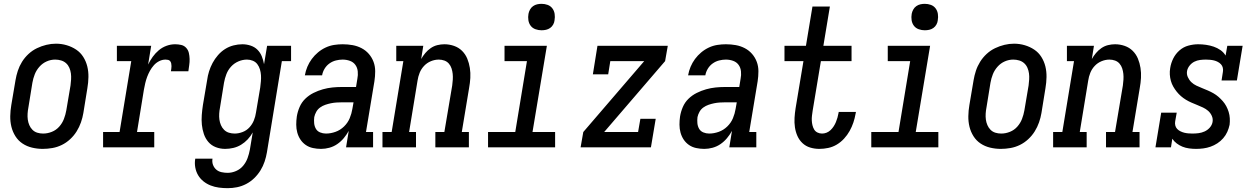

<svg xmlns="http://www.w3.org/2000/svg" viewBox="-20 -769 6540 1002"><path d="M203 8Q175 8 147.5 1.5Q120 -5 97.5 -20Q75 -35 60.5 -58Q46 -81 39.5 -107.5Q33 -134 33.5 -163Q34 -192 39 -221L61 -351Q65 -375 73 -399.5Q81 -424 95 -446.5Q109 -469 129 -487.5Q149 -506 173 -517.5Q197 -529 222 -535Q247 -541 272 -541Q301 -541 328 -533Q355 -525 377.5 -510Q400 -495 414.5 -472Q429 -449 435.5 -422.5Q442 -396 441.5 -367Q441 -338 436 -309L415 -179Q411 -155 402.5 -130.5Q394 -106 380 -83.5Q366 -61 346 -42.5Q326 -24 302.5 -12.5Q279 -1 253.5 3.5Q228 8 203 8ZM205 -72Q228 -72 250.5 -81Q273 -90 289 -108Q305 -126 313.5 -148Q322 -170 326 -193L348 -323Q350 -338 351 -354.5Q352 -371 350 -386Q348 -401 342 -415Q336 -429 325 -439Q314 -449 299 -453.5Q284 -458 268 -458Q245 -458 223.5 -448.5Q202 -439 186 -421Q170 -403 161.5 -381.5Q153 -360 149 -337L128 -207Q125 -192 124 -176Q123 -160 125 -145Q127 -130 133 -116Q139 -102 149.5 -91.5Q160 -81 174.5 -76.5Q189 -72 205 -72Z M518 0V-80H604L665 -450H590V-530H769L753 -432Q763 -453 777 -472.5Q791 -492 809 -507Q827 -522 849 -530Q871 -538 894 -538Q910 -538 925.5 -534.5Q941 -531 951.5 -519.5Q962 -508 965.5 -493Q969 -478 969.5 -461.5Q970 -445 967.5 -429Q965 -413 963 -397H872Q873 -404 874 -410.5Q875 -417 875 -424Q875 -431 873.5 -438Q872 -445 868 -450Q864 -455 857.5 -456.5Q851 -458 844 -458Q827 -458 811 -450Q795 -442 783 -428.5Q771 -415 762.5 -399.5Q754 -384 748 -368Q742 -352 738 -335Q734 -318 731 -301L695 -80H785V0Z M1168 213Q1145 213 1122.5 210Q1100 207 1079.5 199Q1059 191 1042 177.5Q1025 164 1014 145.5Q1003 127 999 104.5Q995 82 999 59H1089Q1086 76 1091.5 91Q1097 106 1108.5 116Q1120 126 1136 129.5Q1152 133 1168 133Q1190 133 1212 123.5Q1234 114 1249 96Q1264 78 1272 56Q1280 34 1284 12L1299 -78Q1288 -58 1272.5 -41.5Q1257 -25 1238 -13.5Q1219 -2 1197.5 3Q1176 8 1155 8Q1129 8 1106 -1Q1083 -10 1067.5 -28Q1052 -46 1044 -69.5Q1036 -93 1033.5 -118Q1031 -143 1033 -169Q1035 -195 1039 -221L1061 -351Q1064 -374 1071 -396.5Q1078 -419 1089.5 -440.5Q1101 -462 1117.5 -481Q1134 -500 1154.5 -513Q1175 -526 1198.5 -532Q1222 -538 1245 -538Q1267 -538 1288 -531Q1309 -524 1323.5 -509.5Q1338 -495 1346 -475.5Q1354 -456 1358 -434L1374 -530H1499V-450H1451L1373 26Q1369 50 1361 74Q1353 98 1339.5 120Q1326 142 1307 160.5Q1288 179 1265 191Q1242 203 1217.5 208Q1193 213 1168 213ZM1205 -72Q1225 -72 1246 -80Q1267 -88 1282 -104.5Q1297 -121 1305 -141Q1313 -161 1316 -182L1338 -312Q1340 -328 1341.5 -344.5Q1343 -361 1342 -376.5Q1341 -392 1336.5 -407Q1332 -422 1323 -434Q1314 -446 1299.5 -452Q1285 -458 1269 -458Q1246 -458 1224 -448.5Q1202 -439 1186 -421.5Q1170 -404 1161.5 -382Q1153 -360 1149 -337L1128 -207Q1125 -192 1124 -176Q1123 -160 1125 -145Q1127 -130 1133 -116Q1139 -102 1149.5 -91.5Q1160 -81 1174.5 -76.5Q1189 -72 1205 -72Z M1656 8H1655Q1655 8 1655 8Q1655 8 1655 8Q1634 8 1613 3.5Q1592 -1 1575.5 -12.5Q1559 -24 1548 -40.5Q1537 -57 1531.5 -77Q1526 -97 1526 -118.5Q1526 -140 1529 -161Q1533 -186 1543.5 -210.5Q1554 -235 1573 -253.5Q1592 -272 1616 -284Q1640 -296 1665 -303Q1690 -310 1714.5 -312.5Q1739 -315 1764 -315H1838L1845 -358Q1849 -377 1847 -396.5Q1845 -416 1834.5 -430.5Q1824 -445 1806 -451.5Q1788 -458 1768 -458Q1751 -458 1733 -453.5Q1715 -449 1699.5 -438Q1684 -427 1674 -410.5Q1664 -394 1661 -376H1571Q1575 -399 1584 -420.5Q1593 -442 1607 -461Q1621 -480 1639.5 -495.5Q1658 -511 1679.5 -521Q1701 -531 1723.5 -534.5Q1746 -538 1768 -538Q1795 -538 1820 -533.5Q1845 -529 1867 -517.5Q1889 -506 1905 -487.5Q1921 -469 1929.5 -446Q1938 -423 1938 -397Q1938 -371 1934 -345L1890 -80H1927V0H1786L1800 -86Q1789 -66 1774 -48Q1759 -30 1740 -17Q1721 -4 1699 2Q1677 8 1656 8ZM1681 -72Q1706 -72 1731 -81Q1756 -90 1775.5 -109Q1795 -128 1805 -152Q1815 -176 1819 -201L1825 -235H1764Q1750 -235 1735.5 -234Q1721 -233 1706.5 -230Q1692 -227 1677.5 -222Q1663 -217 1650.5 -208Q1638 -199 1630.5 -185.5Q1623 -172 1620 -158Q1618 -142 1619.5 -126Q1621 -110 1628.5 -97Q1636 -84 1650.5 -78Q1665 -72 1681 -72Z M1976 0V-80H2024L2085 -450H2048V-530H2189L2178 -461Q2187 -477 2199.5 -492Q2212 -507 2228 -518Q2244 -529 2262.5 -533.5Q2281 -538 2299 -538Q2325 -538 2349.5 -529.5Q2374 -521 2391.5 -503.5Q2409 -486 2418.5 -463Q2428 -440 2432 -414.5Q2436 -389 2434.5 -362.5Q2433 -336 2428 -309L2390 -80H2427V0H2252V-80H2299L2340 -323Q2342 -338 2343 -353.5Q2344 -369 2342.5 -383.5Q2341 -398 2336.5 -412Q2332 -426 2322.5 -437Q2313 -448 2299 -453Q2285 -458 2270 -458Q2249 -458 2228.5 -449.5Q2208 -441 2193 -425Q2178 -409 2170 -389Q2162 -369 2159 -348L2115 -80H2151V0Z M2527 0V-80H2669L2730 -450H2613V-530H2834L2759 -80H2877V0ZM2806 -611Q2790 -611 2774.5 -616.5Q2759 -622 2749.5 -634.5Q2740 -647 2737.5 -663.5Q2735 -680 2738 -697Q2740 -708 2746 -719Q2752 -730 2762 -737Q2772 -744 2783.5 -746.5Q2795 -749 2806 -749Q2823 -749 2838 -743.5Q2853 -738 2862.5 -725.5Q2872 -713 2874.5 -696.5Q2877 -680 2874 -663Q2873 -652 2867 -641Q2861 -630 2851 -623Q2841 -616 2829.5 -613.5Q2818 -611 2806 -611Z M3010 0 3024 -80 3342 -450H3165L3154 -381H3074L3098 -530H3465L3451 -450L3133 -80H3310L3322 -149H3402L3377 0Z M3656 8H3655Q3655 8 3655 8Q3655 8 3655 8Q3634 8 3613 3.5Q3592 -1 3575.5 -12.5Q3559 -24 3548 -40.5Q3537 -57 3531.5 -77Q3526 -97 3526 -118.5Q3526 -140 3529 -161Q3533 -186 3543.5 -210.5Q3554 -235 3573 -253.5Q3592 -272 3616 -284Q3640 -296 3665 -303Q3690 -310 3714.5 -312.5Q3739 -315 3764 -315H3838L3845 -358Q3849 -377 3847 -396.5Q3845 -416 3834.5 -430.5Q3824 -445 3806 -451.5Q3788 -458 3768 -458Q3751 -458 3733 -453.5Q3715 -449 3699.5 -438Q3684 -427 3674 -410.5Q3664 -394 3661 -376H3571Q3575 -399 3584 -420.5Q3593 -442 3607 -461Q3621 -480 3639.5 -495.5Q3658 -511 3679.5 -521Q3701 -531 3723.5 -534.5Q3746 -538 3768 -538Q3795 -538 3820 -533.5Q3845 -529 3867 -517.5Q3889 -506 3905 -487.5Q3921 -469 3929.5 -446Q3938 -423 3938 -397Q3938 -371 3934 -345L3890 -80H3927V0H3786L3800 -86Q3789 -66 3774 -48Q3759 -30 3740 -17Q3721 -4 3699 2Q3677 8 3656 8ZM3681 -72Q3706 -72 3731 -81Q3756 -90 3775.5 -109Q3795 -128 3805 -152Q3815 -176 3819 -201L3825 -235H3764Q3750 -235 3735.5 -234Q3721 -233 3706.5 -230Q3692 -227 3677.5 -222Q3663 -217 3650.5 -208Q3638 -199 3630.5 -185.5Q3623 -172 3620 -158Q3618 -142 3619.5 -126Q3621 -110 3628.5 -97Q3636 -84 3650.5 -78Q3665 -72 3681 -72Z M4256 8Q4231 8 4208 1Q4185 -6 4168 -22Q4151 -38 4141.5 -59.5Q4132 -81 4128.5 -105Q4125 -129 4126.5 -154Q4128 -179 4132 -204L4173 -450H4074V-530H4186L4220 -735H4311L4277 -530H4424V-450H4264L4221 -191Q4219 -178 4217.5 -165.5Q4216 -153 4216.5 -140.5Q4217 -128 4220 -115.5Q4223 -103 4229 -93Q4235 -83 4246 -77.5Q4257 -72 4270 -72Q4282 -72 4293.5 -76.5Q4305 -81 4314.5 -90Q4324 -99 4331 -110Q4338 -121 4342.5 -132Q4347 -143 4350.5 -155Q4354 -167 4356 -179Q4356 -180 4356.5 -181.5Q4357 -183 4357 -185H4447Q4446 -182 4446 -180Q4446 -178 4445 -175Q4441 -152 4433.5 -129.5Q4426 -107 4414 -85.5Q4402 -64 4385 -45.5Q4368 -27 4347 -14.5Q4326 -2 4302.5 3Q4279 8 4256 8Z M4527 0V-80H4669L4730 -450H4613V-530H4834L4759 -80H4877V0ZM4806 -611Q4790 -611 4774.5 -616.5Q4759 -622 4749.5 -634.5Q4740 -647 4737.5 -663.5Q4735 -680 4738 -697Q4740 -708 4746 -719Q4752 -730 4762 -737Q4772 -744 4783.5 -746.5Q4795 -749 4806 -749Q4823 -749 4838 -743.5Q4853 -738 4862.5 -725.5Q4872 -713 4874.5 -696.5Q4877 -680 4874 -663Q4873 -652 4867 -641Q4861 -630 4851 -623Q4841 -616 4829.5 -613.5Q4818 -611 4806 -611Z M5203 8Q5175 8 5147.5 1.5Q5120 -5 5097.5 -20Q5075 -35 5060.5 -58Q5046 -81 5039.5 -107.5Q5033 -134 5033.5 -163Q5034 -192 5039 -221L5061 -351Q5065 -375 5073 -399.5Q5081 -424 5095 -446.5Q5109 -469 5129 -487.5Q5149 -506 5173 -517.5Q5197 -529 5222 -535Q5247 -541 5272 -541Q5301 -541 5328 -533Q5355 -525 5377.5 -510Q5400 -495 5414.5 -472Q5429 -449 5435.5 -422.5Q5442 -396 5441.5 -367Q5441 -338 5436 -309L5415 -179Q5411 -155 5402.5 -130.5Q5394 -106 5380 -83.5Q5366 -61 5346 -42.5Q5326 -24 5302.5 -12.5Q5279 -1 5253.5 3.5Q5228 8 5203 8ZM5205 -72Q5228 -72 5250.5 -81Q5273 -90 5289 -108Q5305 -126 5313.5 -148Q5322 -170 5326 -193L5348 -323Q5350 -338 5351 -354.5Q5352 -371 5350 -386Q5348 -401 5342 -415Q5336 -429 5325 -439Q5314 -449 5299 -453.5Q5284 -458 5268 -458Q5245 -458 5223.5 -448.5Q5202 -439 5186 -421Q5170 -403 5161.5 -381.5Q5153 -360 5149 -337L5128 -207Q5125 -192 5124 -176Q5123 -160 5125 -145Q5127 -130 5133 -116Q5139 -102 5149.5 -91.5Q5160 -81 5174.5 -76.5Q5189 -72 5205 -72Z M5476 0V-80H5524L5585 -450H5548V-530H5689L5678 -461Q5687 -477 5699.5 -492Q5712 -507 5728 -518Q5744 -529 5762.5 -533.5Q5781 -538 5799 -538Q5825 -538 5849.5 -529.5Q5874 -521 5891.5 -503.5Q5909 -486 5918.5 -463Q5928 -440 5932 -414.5Q5936 -389 5934.5 -362.5Q5933 -336 5928 -309L5890 -80H5927V0H5752V-80H5799L5840 -323Q5842 -338 5843 -353.5Q5844 -369 5842.5 -383.5Q5841 -398 5836.5 -412Q5832 -426 5822.5 -437Q5813 -448 5799 -453Q5785 -458 5770 -458Q5749 -458 5728.5 -449.5Q5708 -441 5693 -425Q5678 -409 5670 -389Q5662 -369 5659 -348L5615 -80H5651V0Z M6222 8Q6204 8 6185.5 5.5Q6167 3 6151 -3.5Q6135 -10 6121 -20.5Q6107 -31 6098 -45L6091 0H6010L6040 -181H6121L6113 -136Q6111 -125 6113.5 -114.5Q6116 -104 6123 -96.5Q6130 -89 6140 -84Q6150 -79 6160 -76.5Q6170 -74 6181 -73Q6192 -72 6203 -72Q6219 -72 6235 -74Q6251 -76 6266.5 -83Q6282 -90 6293.5 -103Q6305 -116 6308 -132Q6311 -149 6304 -164.5Q6297 -180 6285 -190.5Q6273 -201 6258 -208Q6243 -215 6228 -221Q6213 -227 6198 -233.5Q6183 -240 6169 -248.5Q6155 -257 6143 -267.5Q6131 -278 6121 -290.5Q6111 -303 6103 -317Q6095 -331 6090.5 -347Q6086 -363 6085 -380Q6084 -397 6087 -414Q6091 -440 6103 -464Q6115 -488 6135.5 -506Q6156 -524 6182 -531Q6208 -538 6233 -538Q6254 -538 6274.5 -535Q6295 -532 6314 -525.5Q6333 -519 6349.5 -507.5Q6366 -496 6376 -479L6385 -530H6465L6435 -349H6355L6362 -394Q6364 -405 6361.5 -415.5Q6359 -426 6352 -433.5Q6345 -441 6335.5 -446Q6326 -451 6316 -453.5Q6306 -456 6294.5 -457Q6283 -458 6273 -458Q6258 -458 6242.5 -456Q6227 -454 6213 -447Q6199 -440 6188.5 -427Q6178 -414 6175 -399Q6172 -382 6179 -366.5Q6186 -351 6197.5 -340Q6209 -329 6224 -322Q6239 -315 6254 -309Q6269 -303 6284 -296.5Q6299 -290 6313 -282Q6327 -274 6339 -263.5Q6351 -253 6361.5 -241Q6372 -229 6379.5 -215Q6387 -201 6392 -185Q6397 -169 6398 -152Q6399 -135 6397 -118Q6393 -99 6385 -81Q6377 -63 6363.5 -47.5Q6350 -32 6333 -21Q6316 -10 6297.5 -3.5Q6279 3 6260 5.5Q6241 8 6222 8Z"/></svg>

Font: Iosevka Slab Medium Oblique
Style: Regular
Weight: 500
Italic angle: -9°
Monospace: yes
Designer: Belleve Invis
Foundry: Belleve Invis
Version: Version 11.1.1; ttfautohint (v1.8.3)